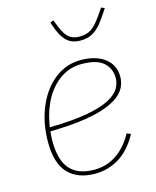

<svg xmlns="http://www.w3.org/2000/svg" viewBox="-112 -807 729 896"><g transform="rotate(-15 252.5 -359.0)"><path d="M237 12Q152 12 106.5 -36.5Q61 -85 61 -187Q61 -210 63 -232Q65 -254 69 -275Q83 -346 116 -400.5Q149 -455 198 -486.5Q247 -518 308 -518Q344 -518 373 -509.5Q402 -501 423 -485Q444 -469 455 -446.5Q466 -424 466 -395Q466 -376 458.5 -354.5Q451 -333 429.5 -312.5Q408 -292 366 -274.5Q324 -257 255.5 -246Q187 -235 85 -233Q84 -226 83 -211.5Q82 -197 82 -189Q82 -93 121 -50Q160 -7 237 -7Q299 -7 347 -40.5Q395 -74 426 -132L445 -124Q407 -54 353.5 -21Q300 12 237 12ZM306 -499Q250 -499 205.5 -469Q161 -439 131.5 -387.5Q102 -336 90 -269L87 -252Q200 -254 270 -267Q340 -280 378 -300.5Q416 -321 430 -345.5Q444 -370 444 -395Q444 -441 411.5 -470Q379 -499 306 -499ZM331 -606Q298 -606 277 -620Q256 -634 242 -660Q228 -686 216 -723L232 -730L247 -693Q262 -656 281 -640.5Q300 -625 331 -625Q366 -625 388.5 -640Q411 -655 438 -694L463 -730L479 -723Q456 -687 435.5 -660.5Q415 -634 390.5 -620Q366 -606 331 -606Z"/></g></svg>

Font: IBM Plex Sans Thin
Style: Italic
Weight: 250
Italic angle: -11.31°
Designer: Mike Abbink, Paul van der Laan, Pieter van Rosmalen
Foundry: Bold Monday
Version: Version 3.201